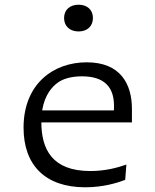

<svg xmlns="http://www.w3.org/2000/svg" viewBox="-20 -783 660 815"><path d="M225 -432C245 -447 279.5 -459 327.5 -459C421 -459 464 -415.5 464 -333C464 -326.5 464 -320 463.5 -314.5H159C170 -382 202.5 -416 225 -432ZM80 -241C80 -84 170 12 342 12C416.5 12 476 -6 511.5 -19.5L516.5 -84.5C477.5 -70.5 425 -57 363.5 -57C199 -57 156 -152 155.5 -263.5H540V-320.5C540 -426 492 -518.5 348 -518.5C205 -518.5 80 -425.5 80 -241ZM252 -706.5C252 -671 277.5 -649.5 313.5 -649.5C349.5 -649.5 374.5 -671 374.5 -706.5C374.5 -742 349.5 -763 313.5 -763C277.5 -763 252 -742 252 -706.5Z"/></svg>

Font: Monaspace Argon Light
Style: Regular
Weight: 300
Designer: Riley Cran & the Lettermatic Team
Foundry: Lettermatic
Version: Version 1.000 (Monaspace Argon)